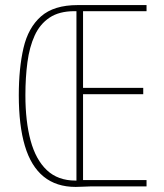

<svg xmlns="http://www.w3.org/2000/svg" viewBox="-20 -734 644 756"><path d="M286 -714Q307 -714 317.5 -714Q328 -714 341 -714H557V-690H307V-388H544V-363H307V-25H557V0H336Q323 0 309 1Q295 2 278 2Q202 2 152 -38.5Q102 -79 78 -159.5Q54 -240 54 -359Q54 -465 72.5 -545Q91 -625 141.5 -669.5Q192 -714 286 -714ZM273 -690Q213 -690 175 -664.5Q137 -639 116.5 -594Q96 -549 88 -489Q80 -429 80 -359Q80 -256 100.5 -180.5Q121 -105 164.5 -64Q208 -23 277 -23Q279 -23 279 -23Q279 -23 281 -23V-690Q279 -690 277 -690Q275 -690 273 -690Z"/></svg>

Font: Noto Sans Khmer ExtraCondensed Thin
Style: Regular
Weight: 250
Width: 2
Designer: Danh Hong and the Monotype Design Team
Foundry: Monotype Imaging Inc.
Version: Version 2.004